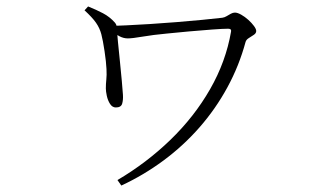

<svg xmlns="http://www.w3.org/2000/svg" viewBox="-20 -528 1040 595"><path d="M344 30Q434 -23 508 -94.5Q582 -166 631 -251.5Q680 -337 696 -430Q697 -435 694.5 -437Q692 -439 687 -439Q672 -439 637.5 -436.5Q603 -434 564.5 -430.5Q526 -427 497 -424Q454 -420 422 -414.5Q390 -409 376 -409Q363 -409 350.5 -415.5Q338 -422 324 -432V-448Q340 -448 372 -449.5Q404 -451 444.5 -453.5Q485 -456 527.5 -459.5Q570 -463 607 -466.5Q644 -470 669 -473Q676 -474 682.5 -478Q689 -482 695.5 -485.5Q702 -489 708 -489Q716 -489 727.5 -482.5Q739 -476 749.5 -466.5Q760 -457 767 -447.5Q774 -438 774 -432Q774 -425 766.5 -420Q759 -415 751 -410Q743 -405 741 -398Q721 -324 684.5 -257Q648 -190 598 -133Q548 -76 486.5 -30.5Q425 15 356 47ZM339 -195Q328 -195 321 -206Q314 -217 311 -231Q308 -245 308 -254Q308 -268 309.5 -281.5Q311 -295 310 -314Q309 -336 304 -369.5Q299 -403 294 -422Q289 -441 277.5 -457.5Q266 -474 242 -496L253 -508Q278 -498 299 -487Q320 -476 336 -458Q341 -452 341.5 -446Q342 -440 343 -433Q343 -425 345.5 -398.5Q348 -372 351.5 -339Q355 -306 357.5 -277Q360 -248 361 -234Q362 -218 358.5 -206.5Q355 -195 339 -195Z"/></svg>

Font: Noto Serif SC ExtraLight ExtraLight
Style: Regular
Weight: 250
Version: Version 2.002-H1;hotconv 1.1.0;makeotfexe 2.6.0